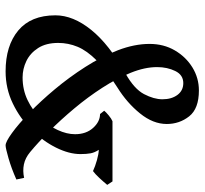

<svg xmlns="http://www.w3.org/2000/svg" viewBox="-42 -668 724 679"><g transform="rotate(90 319.5 -328.0)"><path d="M633.3 -345.7Q621.6 -331.5 608.4 -317.4Q595.2 -303.2 584.5 -295.4Q567.4 -303.2 545.9 -309.3Q524.4 -315.4 509.3 -315.9Q519 -301.3 521.7 -286.9Q524.4 -272.5 524.4 -251Q524.4 -210.9 501.7 -165Q479 -119.1 439 -78.4Q398.9 -37.6 345.9 -12Q293 13.7 231.9 13.7Q141.1 13.7 87.4 -31Q33.7 -75.7 33.7 -162.6Q33.7 -225.1 85 -288.8Q136.2 -352.5 239.3 -410.2Q293.9 -440.9 312.3 -475.8Q330.6 -510.7 330.6 -541Q330.6 -573.2 315.2 -594Q299.8 -614.7 273.4 -614.7Q244.6 -614.7 230.7 -586.4Q216.8 -558.1 216.8 -522Q216.8 -478.5 236.8 -429Q256.8 -379.4 289.8 -328.4Q322.8 -277.3 362.8 -229.5Q402.8 -181.6 443.1 -141.4Q483.4 -101.1 517.1 -73.2Q538.1 -55.7 561 -51Q584 -46.4 608.4 -51.8L614.3 -24.4Q574.7 -6.8 539.1 3.4Q503.4 13.7 493.7 13.7Q481 13.7 450 -8.8Q418.9 -31.2 378.2 -70.6Q337.4 -109.9 295.2 -160.4Q252.9 -210.9 216.3 -268.1Q179.7 -325.2 157.2 -383.5Q134.8 -441.9 134.8 -495.6Q134.8 -545.4 157.7 -584.7Q180.7 -624 218 -647Q255.4 -669.9 299.3 -669.9Q363.8 -669.9 390.9 -635.5Q418 -601.1 418 -556.2Q418 -507.8 380.6 -461.7Q343.3 -415.5 289.1 -381.8Q227.1 -342.3 192.9 -308.1Q158.7 -273.9 145 -241Q131.3 -208 131.3 -172.4Q131.3 -129.4 149.4 -101.3Q167.5 -73.2 195.3 -59.8Q223.1 -46.4 253.4 -46.4Q296.9 -46.4 333.5 -64Q370.1 -81.5 397.2 -109.9Q424.3 -138.2 439.2 -170.4Q454.1 -202.6 454.1 -231.9Q454.1 -271 431.9 -295.7Q409.7 -320.3 382.8 -320.3L371.1 -335Q375.5 -340.8 387.2 -350.6Q398.9 -360.4 408.2 -364.3H621.1Z"/></g></svg>

Font: Namdhinggo Medium
Style: Regular
Weight: 500
Designer: Victor Gaultney
Foundry: SIL International
Version: Version 3.001